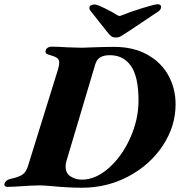

<svg xmlns="http://www.w3.org/2000/svg" viewBox="-82 -874 844 901"><path d="M156 -1Q122 -4 106 -4Q86 -4 67 -3Q48 -2 33 -1Q-25 3 -48 3Q-55 3 -59 -1.5Q-63 -6 -61 -12Q-55 -29 -35 -34Q7 -43 24 -55Q41 -67 50 -97L191 -551Q196 -569 196 -579Q196 -595 185 -602.5Q174 -610 145 -618Q127 -623 133 -640Q135 -646 142.5 -650.5Q150 -655 156 -655Q192 -655 233 -652Q285 -650 304 -650Q319 -650 357 -652Q409 -654 454 -654Q544 -654 609.5 -617.5Q675 -581 708.5 -519.5Q742 -458 742 -385Q742 -282 682.5 -191.5Q623 -101 522 -47Q421 7 303 7Q238 7 156 -1ZM568 -402Q568 -514 532.5 -564.5Q497 -615 434 -615Q405 -615 388.5 -605Q372 -595 365 -572L230 -119Q226 -106 226 -92Q226 -61 249.5 -46Q273 -31 302 -31Q367 -31 429 -86Q491 -141 529.5 -227.5Q568 -314 568 -402ZM418 -728 342 -824Q336 -832 338 -840Q339 -846 346 -849.5Q353 -853 362 -853Q373 -853 410 -835Q447 -817 468 -803Q476 -799 479 -799Q482 -799 492 -803Q522 -816 583 -835Q644 -854 658 -854Q674 -854 674 -841Q674 -830 662 -821L523 -728Q494 -709 484.5 -703.5Q475 -698 461 -698Q448 -698 440 -704Q432 -710 418 -728Z"/></svg>

Font: EB Garamond ExtraBold
Style: Italic
Weight: 800
Italic angle: -17.2°
Designer: Georg Duffner and Octavio Pardo
Foundry: Georg Duffner
Version: Version 1.000